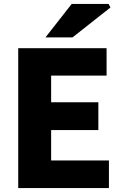

<svg xmlns="http://www.w3.org/2000/svg" viewBox="-20 -960 634 980"><path d="M73 -714H524V-574H241V-438H482V-296H241V-141H536V0H73ZM346 -940H534L544 -922L350 -769H212Z"/></svg>

Font: Nebula Sans Bold
Style: Regular
Weight: 700
Designer: Paul D. Hunt for Adobe (as Source Sans)
Foundry: Nebula Entertainment & Broadcasting LLC
Version: Version 1.010